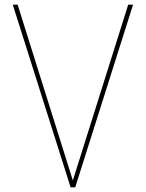

<svg xmlns="http://www.w3.org/2000/svg" viewBox="-20 -800 630 830"><path d="M305.2 9.8H285.2L35.2 -779.8H56.2L294.9 -20L534.2 -779.8H555.2Z"/></svg>

Font: Cooper Hewitt
Style: Thin
Weight: 701
Designer: Village Type and Design LLC
Foundry: Cooper Hewitt Smithsonian Design Museum
Version: 1.000